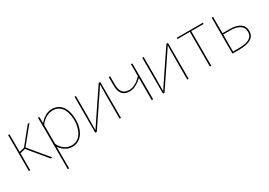

<svg xmlns="http://www.w3.org/2000/svg" viewBox="12 -1356 3374 2407"><g transform="rotate(-30 1699.0 -153.0)"><path d="M81 -520 101 -523V-266L179 -285L165 -273L365 -520H389L183 -267L186 -284L422 0H396L171 -272L184 -267L101 -246V0H81Z M515 -390Q515 -428 514.5 -459Q514 -490 513 -520L534 -523L535 -431H536Q565 -469 613 -499.5Q661 -530 717 -530Q781 -530 824.5 -497.5Q868 -465 890.5 -405.5Q913 -346 913 -265Q913 -184 887.5 -122Q862 -60 817 -25Q772 10 711 10Q667 10 632.5 -6Q598 -22 574 -45Q550 -68 536 -87H535V224H515ZM710 -10Q771 -10 811.5 -46Q852 -82 872.5 -140Q893 -198 893 -265Q893 -333 875 -388.5Q857 -444 818 -477Q779 -510 716 -510Q679 -510 644.5 -495Q610 -480 582 -456Q554 -432 536 -405V-130Q548 -102 571.5 -74.5Q595 -47 630 -28.5Q665 -10 710 -10Z M1042 0V-520H1062V-245L1060 -28H1061Q1108 -99 1148 -158.5Q1188 -218 1225.5 -274Q1263 -330 1303.5 -389.5Q1344 -449 1392 -520H1414V0H1394V-280L1396 -492H1395Q1353 -428 1297.5 -346Q1242 -264 1182 -175Q1122 -86 1064 0Z M1859 0V-320H1858Q1842 -305 1814.5 -284.5Q1787 -264 1751.5 -248Q1716 -232 1675 -232Q1644 -232 1612 -244.5Q1580 -257 1558.5 -294Q1537 -331 1537 -402V-520H1557V-406Q1557 -345 1573.5 -311Q1590 -277 1618 -264Q1646 -251 1678 -251Q1719 -251 1754 -267.5Q1789 -284 1815.5 -306.5Q1842 -329 1859 -346V-520H1879L1880 0Z M2022 0V-520H2042V-245L2040 -28H2041Q2088 -99 2128 -158.5Q2168 -218 2205.5 -274Q2243 -330 2283.5 -389.5Q2324 -449 2372 -520H2394V0H2374V-280L2376 -492H2375Q2333 -428 2277.5 -346Q2222 -264 2162 -175Q2102 -86 2044 0Z M2701 0V-520H2721V0ZM2522 -502V-520H2900V-502Z M3126 1Q3095 1 3071 1Q3047 1 3027 0V-520H3047V-283H3150Q3248 -283 3300.5 -246Q3353 -209 3353 -141Q3353 -68 3294.5 -33.5Q3236 1 3126 1ZM3128 -18Q3181 -18 3228 -27.5Q3275 -37 3304 -63.5Q3333 -90 3333 -141Q3333 -203 3283 -234Q3233 -265 3154 -265H3047V-19Q3065 -18 3085.5 -18Q3106 -18 3128 -18Z"/></g></svg>

Font: Murecho Thin
Style: Regular
Weight: 100
Designer: Neil Summerour
Foundry: Positype
Version: Version 1.010